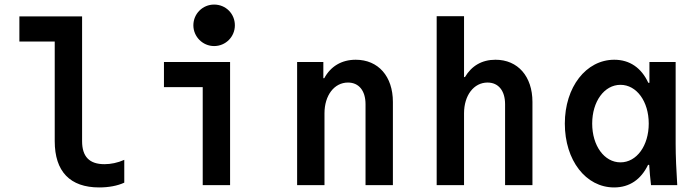

<svg xmlns="http://www.w3.org/2000/svg" viewBox="-20 -812 3040 842"><path d="M340 -193V-740H65V-630H220V-193C220 -60 287 10 415 10C456 10 495 3 525 -11V-111C496 -98 466 -92 438 -92C372 -92 340 -125 340 -193Z M989 -540H699V-430H869V0H989ZM828 -701C828 -651 869 -610 919 -610C970 -610 1010 -651 1010 -701C1010 -752 970 -792 919 -792C869 -792 828 -752 828 -701Z M1283 0H1403V-315C1403 -394 1446 -450 1506 -450C1554 -450 1583 -414 1583 -355V0H1703V-365C1703 -477 1639 -550 1540 -550C1478 -550 1430 -521 1402 -469H1398V-540H1283Z M1895 0H2015V-315C2015 -394 2058 -450 2118 -450C2166 -450 2195 -414 2195 -355V0H2315V-365C2315 -477 2251 -550 2153 -550C2093 -550 2048 -523 2019 -474H2015V-741H1895Z M2822 -89H2827C2829 -60 2831 -32 2835 0H2950C2946 -63 2943 -129 2943 -180V-540H2828V-449H2823C2793 -514 2742 -550 2674 -550C2550 -550 2457 -430 2457 -270C2457 -109 2549 10 2673 10C2741 10 2791 -25 2822 -89ZM2825 -270C2825 -173 2772 -100 2701 -100C2630 -100 2577 -173 2577 -270C2577 -367 2630 -440 2701 -440C2772 -440 2825 -367 2825 -270Z"/></svg>

Font: CommitMono
Style: 700Regular
Weight: 700
Monospace: yes
Designer: Eigil Nikolajsen
Foundry: Eigil Nikolajsen
Version: Version 1.143